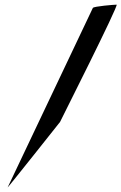

<svg xmlns="http://www.w3.org/2000/svg" viewBox="-20 -759 521 825"><path d="M13 46C9 54 238 -235 238 -235C241 -242 492 -739 481 -739C471 -739 384 -732 379 -725Z"/></svg>

Font: Ampere
Style: SuCndIta
Weight: 400
Version: Version 1